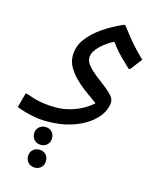

<svg xmlns="http://www.w3.org/2000/svg" viewBox="-171 -568 1016 1241"><g transform="rotate(15 337.0 52.5)"><path d="M182 264Q136 264 95.5 256.5Q55 249 24 239.5Q-7 230 -24 223L2 125H11Q29 131 58 140.5Q87 150 126.5 156Q166 162 212 162Q268 162 321 145Q374 128 415 100.5Q456 73 477 44L476 84Q457 70 426.5 49Q396 28 362 2Q328 -24 299 -54Q270 -84 251.5 -118Q233 -152 233 -189Q233 -252 270.5 -303Q308 -354 369 -395.5Q430 -437 501 -468H510Q533 -437 562 -401.5Q591 -366 620 -334.5Q649 -303 674 -281L613 -201H604Q574 -229 546 -256.5Q518 -284 494.5 -313.5Q471 -343 454 -371L482 -350Q479 -350 463.5 -342.5Q448 -335 427.5 -321.5Q407 -308 387 -289.5Q367 -271 353.5 -250Q340 -229 340 -206Q340 -179 361.5 -153.5Q383 -128 414 -103.5Q445 -79 476.5 -55.5Q508 -32 529 -9Q550 14 550 35Q550 75 525 115.5Q500 156 452 189.5Q404 223 336 243.5Q268 264 182 264ZM182 421Q157 421 139.5 404.5Q122 388 122 361Q122 334 139.5 317.5Q157 301 182 301Q208 301 225 317.5Q242 334 242 361Q242 388 225 404.5Q208 421 182 421ZM182 573Q157 573 139.5 556.5Q122 540 122 513Q122 485 139.5 469Q157 453 182 453Q208 453 225 469Q242 485 242 513Q242 540 225 556.5Q208 573 182 573Z"/></g></svg>

Font: Kufam Medium
Style: Italic
Weight: 500
Italic angle: -11°
Designer: Artur Schmal
Foundry: Original Type
Version: Version 1.301; ttfautohint (v1.8.3)